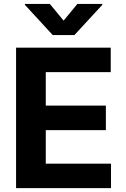

<svg xmlns="http://www.w3.org/2000/svg" viewBox="-20 -974 653 994"><path d="M63.2 0H554.7V-126.8H217V-300.4H528.1V-427.2H217V-600.5H553.3V-727.3H63.2ZM109 -948.9 252.8 -792.6H365.4L509.6 -948.9V-953.8H380.7L309.3 -867.2L237.9 -953.8H109Z"/></svg>

Font: Magic Ui Pro
Style: Bold
Weight: 700
Designer: Stefan Endress, Andreas Faust
Version: Version 1.000;FEAKit 1.0